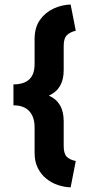

<svg xmlns="http://www.w3.org/2000/svg" viewBox="-20 -749 376 838"><path d="M310.7 -615Q286 -609 272 -595.5Q258 -582 258 -548.7V-442.7Q258 -401.3 241.8 -373.7Q225.7 -346 193.3 -331.7Q225.7 -317.3 241.8 -289.7Q258 -262 258 -220V-112Q258 -78.7 271 -65.2Q284 -51.7 310.7 -46.3L288.3 68.7Q261.3 68 233.5 58.8Q205.7 49.7 182.5 31.2Q159.3 12.7 145.2 -15.3Q131 -43.3 131 -82V-193.7Q131 -238.3 107.7 -263.8Q84.3 -289.3 38.7 -289.3V-380.7Q84.3 -380.7 107.7 -402.5Q131 -424.3 131 -469.7V-578.7Q131 -628.7 154 -661.5Q177 -694.3 213 -711.2Q249 -728 288.3 -729.3Z"/></svg>

Font: Nata Sans
Style: Regular
Weight: 400
Designer: Daniel Uzquiano Cruz
Version: Version 1.001